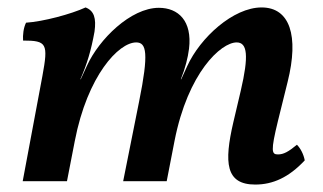

<svg xmlns="http://www.w3.org/2000/svg" viewBox="-20 -487 868 516"><path d="M666 9C713 9 756 -10 799 -56C796 -72 788 -88 778 -98C755 -79 742 -72 727 -72C710 -72 707 -80 727 -162L753 -267C784 -391 759 -467 683 -467C607 -467 518 -386 483 -309L467 -274H466C478 -304 485 -332 488 -356C497 -431 459 -466 407 -466C331 -466 246 -381 214 -311L197 -274H196C214 -315 225 -352 234 -402C239 -438 233 -458 210 -467C171 -449 96 -429 50 -426C43 -412 41 -393 42 -378C106 -378 110 -370 94 -283L41 0H160L181 -108C215 -284 299 -373 346 -373C374 -373 380 -344 354 -215L311 0H428L449 -108C485 -292 574 -373 616 -373C645 -373 649 -337 627 -243L607 -158C582 -50 586 9 666 9Z"/></svg>

Font: Vollkorn Semibold
Style: Italic
Weight: 600
Italic angle: -11°
Designer: Friedrich Althausen
Foundry: Friedrich Althausen
Version: Version 4.015;PS 004.015;hotconv 1.0.88;makeotf.lib2.5.64775